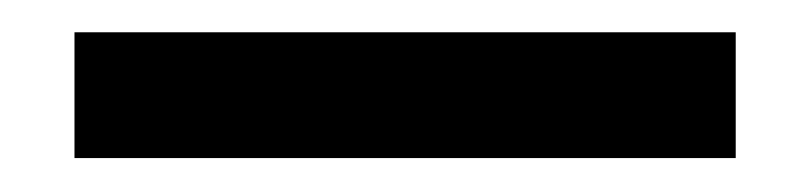

<svg xmlns="http://www.w3.org/2000/svg" viewBox="-20 16 490 116"><path d="M424.5 111.5H25V35.5H424.5Z"/></svg>

Font: Anek Kannada Medium Medium
Style: Regular
Weight: 500
Version: Version 1.003